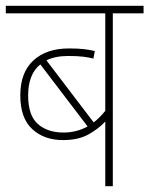

<svg xmlns="http://www.w3.org/2000/svg" viewBox="-20 -642 515 662"><path d="M475 -596H369V0H343V-223Q320 -198 285 -178.5Q250 -159 197 -159Q132 -159 91 -197Q50 -235 50 -313Q50 -392 95 -433.5Q140 -475 218 -475Q249 -475 270 -472.5Q291 -470 307 -466L302 -440Q287 -444 267 -446.5Q247 -449 215 -449Q171 -449 140 -434L303 -220Q324 -236 343 -260V-596H0V-622H475ZM77 -313Q77 -244 110.5 -214.5Q144 -185 199 -185Q244 -185 282 -206L119 -420Q77 -386 77 -313Z"/></svg>

Font: Noto Sans Devanagari UI SemiCondensed Thin
Style: Regular
Weight: 100
Width: 4
Designer: Jelle Bosma - Monotype Design Team
Foundry: Monotype Imaging Inc.
Version: Version 2.004